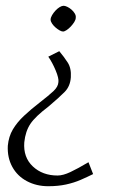

<svg xmlns="http://www.w3.org/2000/svg" viewBox="-20 -477 394 664"><path d="M185 -300Q201 -281 214 -261Q227 -241 225 -210Q223 -179 204 -159.5Q185 -140 147 -108Q102 -74 85 -48.5Q68 -23 64 15Q60 67 93.5 98.5Q127 130 179 130Q198 130 223.5 118Q249 106 286 84L302 125Q282 135 259 145Q236 155 208.5 161Q181 167 147 167Q106 167 73 149.5Q40 132 22.5 100Q5 68 7 27Q10 -5 24.5 -29.5Q39 -54 63 -76.5Q87 -99 118 -123Q149 -147 165 -162Q181 -177 182 -193Q184 -206 172.5 -233.5Q161 -261 147 -281ZM200 -457Q205 -457 212.5 -453.5Q220 -450 227 -444Q234 -438 238.5 -430.5Q243 -423 242 -416Q242 -409 237 -401Q232 -393 225 -385.5Q218 -378 210.5 -373Q203 -368 198 -368Q193 -368 186 -372Q179 -376 172 -382Q165 -388 160 -395.5Q155 -403 155 -409Q155 -416 160 -424.5Q165 -433 172 -440.5Q179 -448 186.5 -452.5Q194 -457 200 -457Z"/></svg>

Font: Ancizar Sans Thin
Style: Italic
Weight: 100
Italic angle: -4°
Designer: Cesar Puertas, Viviana Monsalve, Julian Moncada, Julian Prieto, Jose Castro, Mariel Hernandez, Felipe Aragon, Sara Alarc
Version: Version 8.100